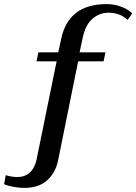

<svg xmlns="http://www.w3.org/2000/svg" viewBox="-80 -730 665 936"><path d="M-60 168 -52 124Q-23 133 5 133Q41 133 65 111.5Q89 90 98 49L196 -431H98L107 -475H204L218 -539Q253 -710 440 -710Q476 -710 509 -698Q542 -686 565 -665L542 -633Q505 -668 449 -668Q404 -668 369.5 -637.5Q335 -607 322 -540L308 -475H434L425 -431H301L203 53Q191 111 150.5 148.5Q110 186 37 186Q15 186 -13.5 181Q-42 176 -60 168Z"/></svg>

Font: Trirong Medium
Style: Italic
Weight: 500
Italic angle: -12°
Designer: Katatrad Team
Foundry: CadsonDemak
Version: Version 1.001